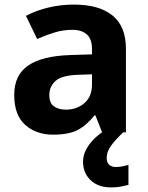

<svg xmlns="http://www.w3.org/2000/svg" viewBox="-20 -577 644 837"><path d="M302 -557Q412 -557 470.5 -509.5Q529 -462 529 -364V0H425L396 -74H392Q357 -30 318 -10Q279 10 211 10Q138 10 90 -32.5Q42 -75 42 -163Q42 -250 103 -291.5Q164 -333 286 -337L381 -340V-364Q381 -407 358.5 -427Q336 -447 296 -447Q256 -447 218 -435.5Q180 -424 142 -407L93 -508Q137 -531 190.5 -544Q244 -557 302 -557ZM323 -251Q251 -249 223 -225Q195 -201 195 -162Q195 -128 215 -113.5Q235 -99 267 -99Q315 -99 348 -127.5Q381 -156 381 -208V-253ZM445 111Q445 131 456 141Q467 151 484 151Q500 151 515 148Q530 145 540 142V229Q524 233 506 236.5Q488 240 464 240Q408 240 375 208.5Q342 177 342 128Q342 99 357 72Q372 45 396.5 22.5Q421 0 452 -17L517 0Q483 32 464 58.5Q445 85 445 111Z"/></svg>

Font: Noto Sans Lisu
Style: Regular
Weight: 400
Designer: Monotype Design Team. David Williams.
Foundry: Monotype Imaging Inc.
Version: Version 2.102